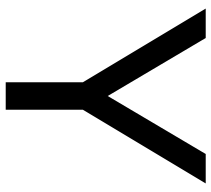

<svg xmlns="http://www.w3.org/2000/svg" viewBox="-54 -686 740 672"><g transform="rotate(90 316.0 -350.0)"><path d="M268 -270 10 -700H113L316 -357L519 -700H622L364 -270V0H268Z"/></g></svg>

Font: Bai Jamjuree Medium
Style: Regular
Weight: 500
Version: Version 1.000; ttfautohint (v1.6)